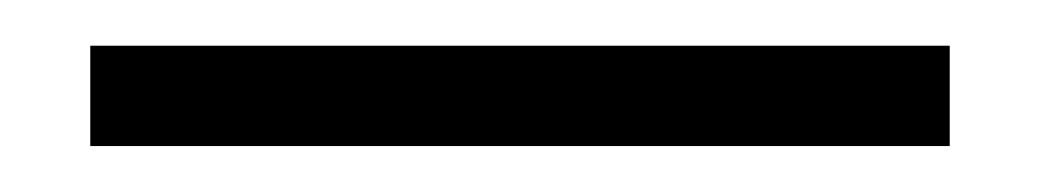

<svg xmlns="http://www.w3.org/2000/svg" viewBox="-20 -645 455 84"><path d="M19.5 -625H395.5V-581.1H19.5Z"/></svg>

Font: DavidDev Light
Style: Regular
Weight: 300
Designer: David.dev
Foundry: David.dev
Version: Version 1.001;FEAKit 1.0